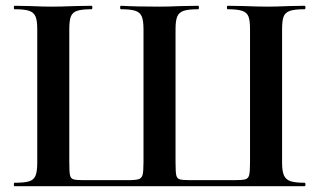

<svg xmlns="http://www.w3.org/2000/svg" viewBox="-20 -645 1107 665"><path d="M30 -12Q65 -12 81 -17Q97 -22 103 -36.5Q109 -51 109 -81V-544Q109 -574 103 -588Q97 -602 81 -607.5Q65 -613 30 -613Q28 -613 28 -619Q28 -625 30 -625L84 -624Q130 -622 158 -622Q191 -622 241 -624L297 -625Q300 -625 300 -619Q300 -613 297 -613Q263 -613 247 -607.5Q231 -602 225.5 -588Q220 -574 220 -544V-83Q220 -49 222.5 -38Q225 -27 234 -24Q243 -21 270 -21H422Q450 -21 460.5 -24.5Q471 -28 474 -40Q477 -52 477 -83V-544Q477 -574 471 -588Q465 -602 449 -607.5Q433 -613 399 -613Q396 -613 396 -619Q396 -625 399 -625Q450 -622 533 -622Q561 -622 609 -624L667 -625Q669 -625 669 -619Q669 -613 667 -613Q632 -613 616 -607.5Q600 -602 594 -588Q588 -574 588 -544V-83Q588 -49 590.5 -38Q593 -27 602 -24Q611 -21 639 -21H791Q820 -21 830 -24Q840 -27 843 -38.5Q846 -50 846 -83V-544Q846 -574 840.5 -588Q835 -602 818.5 -607.5Q802 -613 768 -613Q766 -613 766 -619Q766 -625 768 -625L825 -624Q875 -622 908 -622Q937 -622 981 -624L1035 -625Q1038 -625 1038 -619Q1038 -613 1035 -613Q1001 -613 984.5 -607.5Q968 -602 962.5 -588Q957 -574 957 -544V-81Q957 -52 963.5 -37.5Q970 -23 986 -17.5Q1002 -12 1035 -12Q1038 -12 1038 -6Q1038 0 1035 0H30Q28 0 28 -6Q28 -12 30 -12Z"/></svg>

Font: Cormorant Infant
Style: Bold
Weight: 700
Designer: Christian Thalmann (Catharsis Fonts)
Foundry: Catharsis Fonts
Version: Version 4.000